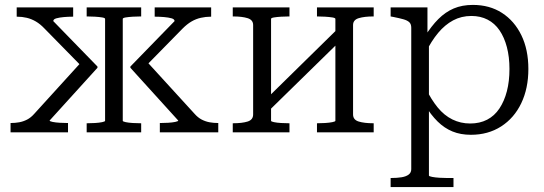

<svg xmlns="http://www.w3.org/2000/svg" viewBox="-20 -539 2216 782"><path d="M869 0H631V-38H635Q649 -38 665.5 -39Q682 -40 694 -42.5Q706 -45 706 -48L511 -263V-268L691 -453Q691 -461 678.5 -464.5Q666 -468 648 -469.5Q630 -471 615 -471H610V-509H840V-471H838Q818 -471 798 -466.5Q778 -462 760 -451.5Q742 -441 724 -423L567 -263L571 -296L772 -76Q786 -60 801.5 -52Q817 -44 833.5 -41Q850 -38 867 -38H869ZM23 0V-38H25Q42 -38 58.5 -41Q75 -44 90.5 -52Q106 -60 120 -76L320 -296L318 -263L161 -423Q144 -441 126 -451.5Q108 -462 89 -466.5Q70 -471 50 -471H48V-509H278V-471H273Q258 -471 240.5 -469.5Q223 -468 210 -464.5Q197 -461 197 -453L377 -268V-263L182 -48Q182 -45 194 -42.5Q206 -40 223 -39Q240 -38 253 -38H257V0ZM333 -472V-509H555V-472H552Q538 -472 521 -471Q504 -470 492 -468Q480 -466 480 -462V-47Q480 -44 492 -41.5Q504 -39 521 -38Q538 -37 552 -37H555V0H333V-37H336Q350 -37 367 -38Q384 -39 396 -41.5Q408 -44 408 -47V-462Q408 -466 396 -468Q384 -470 367 -471Q350 -472 336 -472Z M1011 -73V-437Q1011 -458 988.5 -465Q966 -472 930 -472H928V-509H1159V-472H1156Q1142 -472 1125 -471Q1108 -470 1096 -468Q1084 -466 1084 -462V-47Q1084 -44 1096 -41.5Q1108 -39 1125 -38Q1142 -37 1156 -37H1159V0H928V-37H930Q966 -37 988.5 -44Q1011 -51 1011 -73ZM1346 -47V-462Q1346 -466 1333.5 -468Q1321 -470 1304 -471Q1287 -472 1273 -472H1271V-509H1502V-472H1500Q1464 -472 1441 -465Q1418 -458 1418 -437V-73Q1418 -51 1441 -44Q1464 -37 1500 -37H1502V0H1271V-37H1273Q1287 -37 1304 -38Q1321 -39 1333.5 -41.5Q1346 -44 1346 -47ZM1066 -79 1037 -109 1363 -429 1393 -399Z M1827 223H1571V186H1573Q1597 186 1615.5 183Q1634 180 1644.5 172Q1655 164 1655 150V-426Q1655 -441 1647 -448.5Q1639 -456 1623 -460.5Q1607 -465 1582 -470L1571 -472V-509H1721V-381L1727 -373V176Q1727 179 1740 181.5Q1753 184 1770 185Q1787 186 1800 186H1827ZM1898 10Q1856 10 1823 -3.5Q1790 -17 1762.5 -44Q1735 -71 1710 -112L1713 -181Q1736 -134 1762.5 -101.5Q1789 -69 1822.5 -52.5Q1856 -36 1895 -36Q1934 -36 1964 -51.5Q1994 -67 2014 -97Q2034 -127 2044.5 -167.5Q2055 -208 2055 -258Q2055 -307 2044.5 -347Q2034 -387 2014.5 -415.5Q1995 -444 1966 -459Q1937 -474 1900 -474Q1859 -474 1825.5 -456Q1792 -438 1764.5 -405Q1737 -372 1713 -324L1710 -390Q1737 -433 1765.5 -461.5Q1794 -490 1828 -504.5Q1862 -519 1906 -519Q1974 -519 2024.5 -486.5Q2075 -454 2103.5 -395.5Q2132 -337 2132 -258Q2132 -179 2103 -118.5Q2074 -58 2021 -24Q1968 10 1898 10Z"/></svg>

Font: Roboto Serif 36pt Light
Style: Regular
Weight: 300
Designer: Greg Gazdowicz
Foundry: Commercial Type
Version: Version 1.008